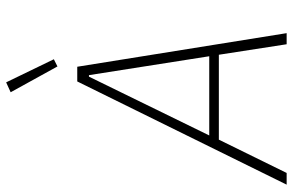

<svg xmlns="http://www.w3.org/2000/svg" viewBox="-188 -788 975 640"><g transform="rotate(-90 300.0 -467.5)"><path d="M473 0 438 -226H155L44 0H5L349 -698H398L510 0ZM370 -659H365L169 -258H433ZM313 -920 346 -935 423 -776 399 -764Z"/></g></svg>

Font: IBM Plex Mono ExtraLight
Style: Italic
Weight: 200
Italic angle: -9°
Monospace: yes
Designer: Mike Abbink, Paul van der Laan, Pieter van Rosmalen
Foundry: Bold Monday
Version: Version 2.3